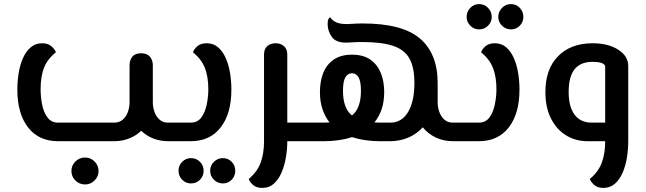

<svg xmlns="http://www.w3.org/2000/svg" viewBox="-20 -692 3167 941"><path d="M264 0Q170 0 117.5 -67.5Q65 -135 65 -253Q65 -294 71.5 -334Q78 -374 92.5 -407Q107 -440 130.5 -460Q154 -480 186 -480Q217 -480 233.5 -464Q250 -448 254 -436Q211 -401 195 -358Q179 -315 179 -255Q179 -217 186.5 -179Q194 -141 213 -116Q232 -91 264 -91H540Q565 -91 582 -106Q599 -121 607 -144Q615 -167 615 -191V-372Q615 -397 628.5 -414Q642 -431 672 -431Q701 -431 715 -414Q729 -397 729 -372V-191Q729 -167 737 -144Q745 -121 761.5 -106Q778 -91 804 -91H833Q844 -91 848.5 -79Q853 -67 853 -46Q853 -25 848.5 -12.5Q844 0 833 0H804Q764 0 730.5 -13.5Q697 -27 672 -51Q647 -27 613 -13.5Q579 0 540 0ZM397 212Q369 212 349.5 192.5Q330 173 330 146Q330 119 349.5 99.5Q369 80 397 80Q424 80 443.5 99.5Q463 119 463 146Q463 173 443.5 192.5Q424 212 397 212Z M833 0Q822 0 817.5 -12.5Q813 -25 813 -46Q813 -67 817.5 -79Q822 -91 833 -91H915Q948 -91 966.5 -116Q985 -141 993 -179Q1001 -217 1001 -255Q1001 -315 984.5 -358Q968 -401 926 -436Q929 -448 945.5 -464Q962 -480 993 -480Q1026 -480 1049 -460Q1072 -440 1086.5 -407Q1101 -374 1107.5 -334Q1114 -294 1114 -253Q1114 -135 1061.5 -67.5Q1009 0 915 0ZM1072 207Q1047 207 1028.5 189Q1010 171 1010 145Q1010 119 1028.5 101Q1047 83 1072 83Q1098 83 1115.5 101Q1133 119 1133 145Q1133 171 1115.5 189Q1098 207 1072 207ZM916 207Q891 207 873 189Q855 171 855 145Q855 119 873 101Q891 83 916 83Q942 83 960 101Q978 119 978 145Q978 171 960 189Q942 207 916 207Z M1266 229Q1235 229 1218.5 213Q1202 197 1199 185Q1241 150 1257.5 105Q1274 60 1274 0V-425Q1274 -452 1290 -466Q1306 -480 1331 -480Q1355 -480 1371.5 -466Q1388 -452 1388 -425V-91H1499Q1510 -91 1514.5 -79Q1519 -67 1519 -46Q1519 -25 1514.5 -12.5Q1510 0 1499 0H1388Q1388 40 1381 80.5Q1374 121 1359.5 154.5Q1345 188 1322 208.5Q1299 229 1266 229Z M1661 -247Q1661 -161 1705 -126Q1749 -161 1749 -247Q1749 -294 1737 -313.5Q1725 -333 1705 -333Q1685 -333 1673 -313.5Q1661 -294 1661 -247ZM1499 0Q1488 0 1483.5 -12.5Q1479 -25 1479 -46Q1479 -67 1483.5 -79Q1488 -91 1499 -91H1569Q1583 -91 1595 -92Q1573 -120 1560.5 -157Q1548 -194 1548 -241Q1548 -293 1564 -334Q1580 -375 1615 -399.5Q1650 -424 1705 -424Q1761 -424 1795.5 -399.5Q1830 -375 1846.5 -334Q1863 -293 1863 -241Q1863 -194 1850.5 -157Q1838 -120 1815 -92Q1827 -91 1841 -91H1893Q1949 -91 1980 -143Q2011 -195 2011 -286Q2011 -362 1986.5 -405.5Q1962 -449 1906 -467.5Q1850 -486 1756 -486Q1726 -486 1707.5 -484.5Q1689 -483 1677 -483Q1627 -483 1607.5 -509.5Q1588 -536 1586 -568Q1585 -587 1589 -596.5Q1593 -606 1599 -607Q1605 -595 1624 -584.5Q1643 -574 1681 -574Q1695 -574 1711 -575.5Q1727 -577 1758 -577Q1952 -577 2038.5 -503Q2125 -429 2125 -285V-281V-191Q2125 -167 2133 -144Q2141 -121 2157.5 -106Q2174 -91 2200 -91H2245Q2256 -91 2260.5 -79Q2265 -67 2265 -46Q2265 -25 2260.5 -12.5Q2256 0 2245 0H2200Q2154 0 2116 -18Q2078 -36 2052 -68Q2021 -34 1979.5 -17Q1938 0 1893 0H1841Q1804 0 1770 -5Q1736 -10 1705 -20Q1675 -10 1640.5 -5Q1606 0 1569 0Z M2245 0Q2234 0 2229.5 -12.5Q2225 -25 2225 -46Q2225 -67 2229.5 -79Q2234 -91 2245 -91H2327Q2360 -91 2378.5 -116Q2397 -141 2405 -179Q2413 -217 2413 -255Q2413 -315 2396.5 -358Q2380 -401 2338 -436Q2341 -448 2357.5 -464Q2374 -480 2405 -480Q2438 -480 2461 -460Q2484 -440 2498.5 -407Q2513 -374 2519.5 -334Q2526 -294 2526 -253Q2526 -135 2473.5 -67.5Q2421 0 2327 0ZM2484 -548Q2459 -548 2440.5 -566Q2422 -584 2422 -609Q2422 -635 2440.5 -653.5Q2459 -672 2484 -672Q2510 -672 2527.5 -653.5Q2545 -635 2545 -609Q2545 -584 2527.5 -566Q2510 -548 2484 -548ZM2328 -548Q2303 -548 2285 -566Q2267 -584 2267 -609Q2267 -635 2285 -653.5Q2303 -672 2328 -672Q2354 -672 2372 -653.5Q2390 -635 2390 -609Q2390 -584 2372 -566Q2354 -548 2328 -548Z M2860 0Q2801 0 2754.5 -28.5Q2708 -57 2680.5 -111Q2653 -165 2653 -241Q2653 -354 2715.5 -417Q2778 -480 2884 -480Q2961 -480 3010 -448.5Q3059 -417 3059 -369V0Q3059 40 3052.5 80.5Q3046 121 3031.5 154.5Q3017 188 2993.5 208.5Q2970 229 2937 229Q2907 229 2890.5 213Q2874 197 2871 185Q2913 150 2929.5 105Q2946 60 2946 0ZM2880 -91H2946V-369Q2937 -389 2884 -389Q2826 -389 2796.5 -353Q2767 -317 2767 -241Q2767 -169 2796 -130Q2825 -91 2880 -91Z"/></svg>

Font: El Messiri SemiBold
Style: Regular
Weight: 600
Designer: Mohamed Gaber
Foundry: Kief Type Foundry
Version: Version 2.020; ttfautohint (v1.8.3)